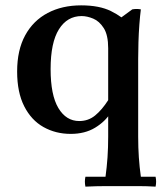

<svg xmlns="http://www.w3.org/2000/svg" viewBox="-20 -485 613 717"><path d="M561 175Q565 193 561 212Q528 210 498 210Q468 210 440 210Q412 210 376 210Q340 210 299 212Q295 193 299 175H374Q379 139 381.5 102.5Q384 66 384 25V-384L474 -450Q490 -453 506 -450Q503 -427 500.5 -394Q498 -361 497 -327Q496 -293 496 -265V25Q496 66 498.5 102.5Q501 139 506 175ZM244 15Q188 15 142.5 -10.5Q97 -36 70.5 -88Q44 -140 44 -218Q44 -298 74 -353Q104 -408 158 -436.5Q212 -465 283 -465Q351 -465 394.5 -443.5Q438 -422 471 -388L384 -305Q384 -354 367.5 -380Q351 -406 328 -415.5Q305 -425 285 -425Q231 -425 200 -375.5Q169 -326 169 -227Q169 -130 198 -81.5Q227 -33 276 -33Q310 -33 335.5 -54Q361 -75 384 -111L394 -65Q373 -31 335 -8Q297 15 244 15Z"/></svg>

Font: Poltawski Nowy SemiBold
Style: Regular
Weight: 600
Version: Version 1.001;gftools[0.9.25]